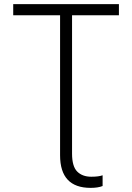

<svg xmlns="http://www.w3.org/2000/svg" viewBox="-20 -734 640 930"><path d="M477 167V115Q458 122 422 122Q379 122 354 97Q329 72 329 10V-660H556V-714H44V-660H271V18Q271 176 419 176Q455 176 477 167Z"/></svg>

Font: Noto Sans Mono UI Light
Style: Regular
Weight: 300
Designer: Monotype Design team
Foundry: Monotype Imaging Inc.
Version: 1.000